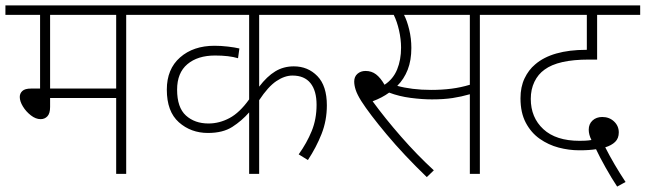

<svg xmlns="http://www.w3.org/2000/svg" viewBox="-20 -642 2384 709"><path d="M446 -587V0H409V-280H165V-247Q165 -223 155 -212.5Q145 -202 130 -202Q112 -202 94 -216Q76 -230 64.5 -249Q53 -268 53 -284Q53 -297 62.5 -306Q72 -315 95 -315H128V-587H0V-622H559V-587ZM409 -587H165V-315H409Z M1253 -587H937V-322Q966 -360 996.5 -378.5Q1027 -397 1065 -397Q1117 -397 1152 -361Q1187 -325 1187 -253Q1187 -197 1167.5 -147.5Q1148 -98 1117 -51L1083 -72Q1113 -114 1131 -158Q1149 -202 1149 -255Q1149 -307 1126.5 -335Q1104 -363 1060 -363Q1031 -363 1000.5 -342.5Q970 -322 937 -272V0H900V-227Q873 -196 838 -173.5Q803 -151 748 -151Q685 -151 640.5 -190.5Q596 -230 596 -311Q596 -387 645 -430Q694 -473 772 -473Q796 -473 821.5 -470Q847 -467 864 -463L859 -427Q826 -437 774 -437Q710 -437 672 -405Q634 -373 634 -311Q634 -245 666.5 -215.5Q699 -186 750 -186Q790 -186 827.5 -206Q865 -226 900 -275V-587H544V-622H1253Z M1752 -587V0H1715V-294Q1684 -285 1651.5 -280Q1619 -275 1575 -275Q1539 -275 1496.5 -280.5Q1454 -286 1417 -300Q1391 -281 1356 -268Q1402 -205 1461 -137.5Q1520 -70 1582 -13L1556 12Q1471 -70 1407.5 -146Q1344 -222 1314 -269Q1299 -293 1293.5 -310Q1288 -327 1288 -341Q1288 -359 1300 -369.5Q1312 -380 1330 -380Q1352 -380 1368.5 -367.5Q1385 -355 1400 -329Q1432 -350 1446.5 -385.5Q1461 -421 1461 -466Q1461 -497 1453.5 -530Q1446 -563 1434 -587H1238V-622H1865V-587ZM1572 -310Q1612 -310 1647 -314.5Q1682 -319 1715 -329V-587H1472Q1483 -566 1491 -533Q1499 -500 1499 -465Q1499 -419 1485.5 -384.5Q1472 -350 1447 -325Q1472 -318 1504 -314Q1536 -310 1572 -310Z M2259 47Q2239 17 2216.5 -23Q2194 -63 2181 -91Q2168 -89 2153.5 -88Q2139 -87 2119 -87Q2081 -87 2043 -97Q2005 -107 1973 -129.5Q1941 -152 1921.5 -189Q1902 -226 1902 -279Q1902 -321 1917 -352.5Q1932 -384 1956 -404Q1987 -431 2034.5 -444.5Q2082 -458 2144 -458H2147V-587H1850V-622H2344V-587H2185V-422H2154Q2041 -422 1991 -385Q1967 -368 1953.5 -340Q1940 -312 1940 -277Q1940 -208 1986.5 -165Q2033 -122 2120 -122Q2130 -122 2141 -122.5Q2152 -123 2164 -125Q2154 -145 2154 -163Q2154 -184 2168 -197Q2182 -210 2204 -210Q2230 -210 2247.5 -193.5Q2265 -177 2265 -153Q2265 -131 2251.5 -118Q2238 -105 2215 -98Q2247 -35 2290 30Z"/></svg>

Font: Noto Sans ExtraLight
Style: Regular
Weight: 200
Designer: Monotype Design Team
Foundry: Monotype Imaging Inc.
Version: Version 2.007